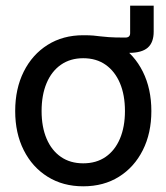

<svg xmlns="http://www.w3.org/2000/svg" viewBox="-20 -653 594 685"><path d="M276.9 -464.4V-527.3Q300.8 -527.3 313.2 -526.1Q325.7 -524.9 337.2 -523.4Q348.6 -522 368.4 -520.5Q388.2 -519 427.2 -519Q444.3 -519 444.3 -534.7V-632.8H528.3V-540Q528.3 -501.5 507.1 -482.9Q485.8 -464.4 440.4 -464.4Q398.9 -464.4 358.9 -464.4Q318.8 -464.4 276.9 -464.4ZM276.9 11.7Q204.6 11.7 149.9 -22.5Q95.2 -56.6 64.7 -117.2Q34.2 -177.7 34.2 -256.8Q34.2 -336.4 64.7 -397.5Q95.2 -458.5 149.9 -492.9Q204.6 -527.3 276.9 -527.3Q350.1 -527.3 404.5 -492.9Q459 -458.5 489.5 -397.5Q520 -336.4 520 -256.8Q520 -177.7 489.5 -117.2Q459 -56.6 404.5 -22.5Q350.1 11.7 276.9 11.7ZM276.9 -70.3Q323.7 -70.3 356.9 -93.3Q390.1 -116.2 408 -158.4Q425.8 -200.7 425.8 -256.8Q425.8 -314 408 -356.2Q390.1 -398.4 356.9 -421.9Q323.7 -445.3 276.9 -445.3Q231 -445.3 197.5 -422.1Q164.1 -398.9 146.2 -356.4Q128.4 -314 128.4 -256.8Q128.4 -200.2 146.2 -158.2Q164.1 -116.2 197.3 -93.3Q230.5 -70.3 276.9 -70.3Z"/></svg>

Font: Inter Cardless Display
Style: Regular
Weight: 400
Designer: Rasmus Andersson
Foundry: rsms
Version: Version 4.001;git-9221beed3